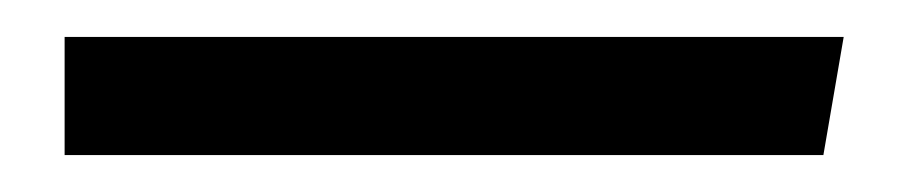

<svg xmlns="http://www.w3.org/2000/svg" viewBox="-20 102 492 104"><path d="M15 122H437L426 186H15Z"/></svg>

Font: Convergence
Style: Regular
Weight: 400
Designer: Nicolas Silva and John Vargas
Foundry: Nicolas Silva and Jonh Vargas
Version: Version 1.002